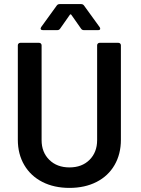

<svg xmlns="http://www.w3.org/2000/svg" viewBox="-20 -909 689 937"><path d="M67 -227V-688Q67 -693 70.5 -696.5Q74 -700 79 -700H171Q176 -700 179.5 -696.5Q183 -693 183 -688V-225Q183 -166 220.5 -129Q258 -92 319 -92Q380 -92 417 -129Q454 -166 454 -225V-688Q454 -693 457.5 -696.5Q461 -700 466 -700H558Q563 -700 566.5 -696.5Q570 -693 570 -688V-227Q570 -157 539 -103.5Q508 -50 451 -21Q394 8 319 8Q244 8 187 -21Q130 -50 98.5 -103.5Q67 -157 67 -227ZM271 -889H376Q385 -889 390 -882L466 -777Q469 -773 469 -769Q469 -762 459 -762H389Q380 -762 375 -770L328 -837Q326 -839 324 -839Q322 -839 321 -837L274 -770Q269 -762 260 -762H189Q181 -762 179 -766.5Q177 -771 181 -777L257 -882Q262 -889 271 -889Z"/></svg>

Font: Barlow SemiBold
Style: Regular
Weight: 600
Designer: Jeremy Tribby
Foundry: Tribby Type
Version: Version 1.422